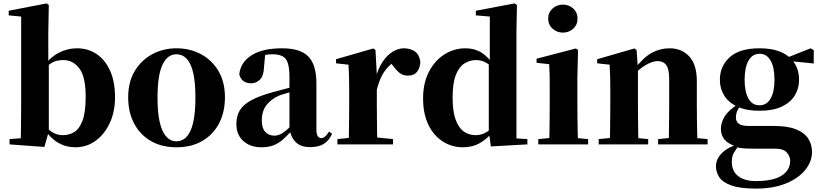

<svg xmlns="http://www.w3.org/2000/svg" viewBox="-20 -846 4804 1125"><path d="M36 0V-31L102 -36Q103 -66 103 -102Q103 -138 103.5 -174Q104 -210 104 -238V-749L31 -756V-783L253 -826L266 -817L263 -656V-479L266 -469V-78V-76L240 15ZM420 17Q366 17 320 -10Q274 -37 239 -91H228L249 -104Q274 -76 298 -65Q322 -54 349 -54Q384 -54 414.5 -72Q445 -90 463.5 -139Q482 -188 482 -279Q482 -396 445 -445Q408 -494 352 -494Q333 -494 314 -490Q295 -486 273 -471Q251 -456 221 -423L207 -452H230Q272 -509 323 -536Q374 -563 432 -563Q495 -563 545 -530Q595 -497 624.5 -433Q654 -369 654 -275Q654 -193 624 -127Q594 -61 541.5 -22Q489 17 420 17Z M1014 17Q928 17 864.5 -19.5Q801 -56 766 -122Q731 -188 731 -276Q731 -365 769 -429Q807 -493 871.5 -528Q936 -563 1014 -563Q1093 -563 1157.5 -528.5Q1222 -494 1260 -430Q1298 -366 1298 -276Q1298 -187 1262.5 -121Q1227 -55 1163.5 -19Q1100 17 1014 17ZM1014 -18Q1068 -18 1096.5 -81Q1125 -144 1125 -274Q1125 -405 1096.5 -466.5Q1068 -528 1014 -528Q961 -528 932 -466.5Q903 -405 903 -274Q903 -144 932 -81Q961 -18 1014 -18Z M1511 17Q1447 17 1406 -19.5Q1365 -56 1365 -119Q1365 -165 1384.5 -198.5Q1404 -232 1451 -258Q1498 -284 1579 -306Q1617 -317 1668.5 -330Q1720 -343 1760 -353V-327Q1720 -317 1680.5 -306Q1641 -295 1618 -287Q1569 -266 1541.5 -230.5Q1514 -195 1514 -140Q1514 -95 1534.5 -73Q1555 -51 1589 -51Q1602 -51 1618.5 -57.5Q1635 -64 1657.5 -82.5Q1680 -101 1711 -136L1730 -80H1689Q1661 -49 1636.5 -27.5Q1612 -6 1582.5 5.5Q1553 17 1511 17ZM1797 16Q1742 16 1713 -13Q1684 -42 1676 -91V-93V-393Q1676 -445 1667 -474.5Q1658 -504 1636 -516Q1614 -528 1576 -528Q1552 -528 1526 -523Q1500 -518 1462 -505L1534 -529L1527 -453Q1525 -401 1503 -379.5Q1481 -358 1452 -358Q1396 -358 1382 -410Q1389 -480 1453 -521.5Q1517 -563 1633 -563Q1740 -563 1787 -514.5Q1834 -466 1834 -357V-88Q1834 -60 1841.5 -48.5Q1849 -37 1863 -37Q1874 -37 1884 -45Q1894 -53 1908 -75L1926 -62Q1907 -21 1876.5 -2.5Q1846 16 1797 16Z M1957 0V-31L2064 -42H2174L2283 -31V0ZM2022 0Q2024 -26 2024.5 -68.5Q2025 -111 2025.5 -157Q2026 -203 2026 -238V-321Q2026 -371 2025 -401Q2024 -431 2022 -467L1949 -475V-499L2167 -562L2180 -553L2188 -409V-408V-238Q2188 -203 2188.5 -157Q2189 -111 2189.5 -68.5Q2190 -26 2191 0ZM2188 -321 2149 -386H2181Q2195 -444 2221.5 -483.5Q2248 -523 2281 -543Q2314 -563 2346 -563Q2382 -563 2409 -546Q2436 -529 2443 -484Q2442 -450 2424.5 -426.5Q2407 -403 2369 -403Q2341 -403 2321 -419Q2301 -435 2281 -463L2258 -492L2290 -484Q2252 -458 2228 -420.5Q2204 -383 2188 -321Z M2693 17Q2628 17 2574.5 -17Q2521 -51 2490 -115Q2459 -179 2459 -269Q2459 -360 2493.5 -426Q2528 -492 2584.5 -527.5Q2641 -563 2707 -563Q2761 -563 2801 -538Q2841 -513 2874 -462H2883L2864 -450Q2841 -474 2817.5 -484Q2794 -494 2771 -494Q2733 -494 2701.5 -474.5Q2670 -455 2651 -407Q2632 -359 2632 -275Q2632 -194 2649.5 -145.5Q2667 -97 2697.5 -75.5Q2728 -54 2766 -54Q2792 -54 2815.5 -64Q2839 -74 2861 -96L2883 -80H2872Q2839 -35 2794 -9Q2749 17 2693 17ZM2856 12 2844 -77V-79V-471L2850 -483V-749L2768 -756V-783L2995 -826L3009 -817L3006 -657V-35L3070 -31V0Z M3134 0V-31L3239 -41H3317L3426 -31V0ZM3198 0Q3199 -26 3199.5 -68.5Q3200 -111 3200.5 -157Q3201 -203 3201 -238V-318Q3201 -368 3200.5 -401.5Q3200 -435 3198 -470L3124 -478V-502L3354 -562L3367 -553L3363 -392V-238Q3363 -203 3363.5 -157Q3364 -111 3365 -68.5Q3366 -26 3367 0ZM3278 -655Q3243 -655 3217.5 -678Q3192 -701 3192 -738Q3192 -773 3217.5 -796Q3243 -819 3278 -819Q3314 -819 3339 -796Q3364 -773 3364 -738Q3364 -701 3339 -678Q3314 -655 3278 -655Z M3488 0V-31L3592 -41H3671L3778 -31V0ZM3552 0Q3554 -26 3554.5 -68.5Q3555 -111 3555.5 -157Q3556 -203 3556 -238V-321Q3556 -370 3555 -400.5Q3554 -431 3552 -467L3479 -475V-499L3697 -562L3710 -553L3718 -441V-438V-238Q3718 -203 3718.5 -157Q3719 -111 3719.5 -68.5Q3720 -26 3721 0ZM3836 0V-31L3938 -41H4016L4126 -31V0ZM3898 0Q3899 -26 3899.5 -68Q3900 -110 3900.5 -156Q3901 -202 3901 -238V-383Q3901 -441 3884 -464.5Q3867 -488 3832 -488Q3803 -488 3761 -463.5Q3719 -439 3678 -389L3675 -436H3693Q3750 -510 3799 -536.5Q3848 -563 3903 -563Q3974 -563 4018.5 -515.5Q4063 -468 4063 -370V-238Q4063 -202 4063.5 -156Q4064 -110 4065 -68Q4066 -26 4067 0Z M4410 259Q4318 259 4266.5 241Q4215 223 4195 193Q4175 163 4175 128Q4175 87 4209 52Q4243 17 4313 -5L4315 0Q4293 27 4280.5 48.5Q4268 70 4268 102Q4268 157 4305.5 186Q4343 215 4409 215Q4510 215 4560 183Q4610 151 4610 95Q4610 71 4590.5 48Q4571 25 4521 25H4410Q4364 25 4338.5 23.5Q4313 22 4289 14V10Q4204 -16 4204 -91Q4204 -127 4226 -163.5Q4248 -200 4306 -237V-246L4324 -237Q4308 -214 4300 -196.5Q4292 -179 4292 -157Q4292 -133 4309.5 -120.5Q4327 -108 4367 -108H4513Q4596 -108 4645 -88Q4694 -68 4716 -33.5Q4738 1 4738 45Q4738 99 4699.5 148Q4661 197 4587.5 228Q4514 259 4410 259ZM4430 -197Q4352 -197 4300.5 -221Q4249 -245 4223.5 -286Q4198 -327 4198 -378Q4198 -458 4255.5 -510.5Q4313 -563 4431 -563Q4496 -563 4542 -546.5Q4588 -530 4615 -501L4620 -496Q4662 -449 4662 -378Q4662 -327 4636.5 -286Q4611 -245 4560 -221Q4509 -197 4430 -197ZM4430 -229Q4473 -229 4495.5 -269Q4518 -309 4518 -378Q4518 -452 4495 -491.5Q4472 -531 4431 -531Q4389 -531 4366 -491Q4343 -451 4343 -378Q4343 -309 4365 -269Q4387 -229 4430 -229ZM4580 -491V-506H4586L4730 -563L4748 -552V-474Z"/></svg>

Font: Noto Serif SC ExtraLight Black
Style: Regular
Weight: 900
Version: Version 2.002-H1;hotconv 1.1.0;makeotfexe 2.6.0